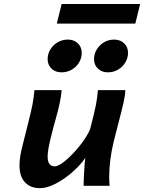

<svg xmlns="http://www.w3.org/2000/svg" viewBox="-20 -958 743 990"><path d="M419.9 -144Q397 -109.9 356.2 -73.2Q315.4 -36.6 269.5 -12.2Q223.6 12.2 186 12.2Q137.2 12.2 108.9 -17.8Q80.6 -47.9 80.6 -104.5Q80.6 -145.5 93.3 -195.8L128.9 -338.4Q141.6 -388.7 147.7 -420.4Q153.8 -452.1 157.7 -493.2H297.9Q294.4 -440.4 268.1 -347.7Q254.4 -300.3 240 -240.5Q225.6 -180.7 225.6 -150.4Q225.6 -125 235.1 -112.5Q244.6 -100.1 262.2 -100.1Q281.7 -100.1 318.4 -130.6Q355 -161.1 390.9 -206.1Q426.8 -251 444.3 -290.5Q466.8 -377 474.4 -415.8Q481.9 -454.6 484.9 -493.2H626Q626 -469.2 617.4 -430.9Q608.9 -392.6 590.8 -323.7Q584.5 -299.3 577.9 -273.9Q571.3 -248.5 564.9 -222.2Q554.7 -179.7 548.8 -133.3Q543 -86.9 543 -48.8Q543 -17.6 545.4 0H411.1Q411.1 -22.9 413.8 -72Q416.5 -121.1 419.9 -144ZM536.6 -585Q504.9 -585 484.9 -604.2Q464.8 -623.5 464.8 -653.3Q464.8 -679.7 478.8 -702.9Q492.7 -726.1 516.4 -740Q540 -753.9 568.4 -753.9Q600.1 -753.9 620.1 -734.6Q640.1 -715.3 640.1 -685.5Q640.1 -659.2 626.2 -636Q612.3 -612.8 588.6 -598.9Q564.9 -585 536.6 -585ZM297.4 -585Q265.6 -585 245.6 -604.2Q225.6 -623.5 225.6 -653.3Q225.6 -679.7 239.5 -702.9Q253.4 -726.1 277.3 -740Q301.3 -753.9 329.6 -753.9Q361.3 -753.9 381.3 -734.6Q401.4 -715.3 401.4 -685.5Q401.4 -658.7 387.5 -635.5Q373.5 -612.3 349.6 -598.6Q325.7 -585 297.4 -585ZM297.9 -937.5H702.6L677.7 -836.4H272.9Z"/></svg>

Font: Lesson One
Style: Bold Italic
Weight: 700
Italic angle: -14°
Designer: But Ko, Victor Gaultney, Annie Olsen, Julie Remington, Don Collingsworth, Eric Hays, Becca Hirsbrunner
Version: Version 1.100